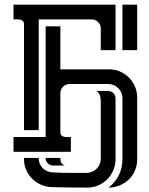

<svg xmlns="http://www.w3.org/2000/svg" viewBox="-20 -664 650 840"><path d="M284.2 -296.4Q268.1 -296.4 256.6 -285.4Q245.1 -274.4 244.1 -258.3V-85.9Q244.1 -76.2 249 -71.5Q253.9 -66.9 261 -65.4Q268.1 -64 275.9 -64.2Q283.7 -64.5 290 -64.5V0H39.1V-64.5H179.7V-548.8H244.1V-360.8H457Q482.4 -360.8 504.9 -351.1Q527.3 -341.3 543.9 -324.7Q560.5 -308.1 570.3 -285.6Q580.1 -263.2 580.1 -237.8V33.7Q580.1 60.1 570.3 82.5Q560.5 105 543.5 121.3Q526.4 137.7 503.7 147.2Q481 156.7 455.1 156.7Q483.9 134.3 499.8 102.3Q515.6 70.3 515.6 33.7V-234.9Q515.6 -247.6 510.7 -258.8Q505.9 -270 497.6 -278.3Q489.3 -286.6 478 -291.5Q466.8 -296.4 454.1 -296.4ZM85 -557.6Q85 -567.4 80.1 -572Q75.2 -576.7 68.1 -578.1Q61 -579.6 53.2 -579.3Q45.4 -579.1 39.1 -579.1V-643.6H485.4V-444.8H420.9V-539.6Q420.9 -556.2 409.2 -567.6Q397.5 -579.1 380.9 -579.1H149.4V-94.7H85ZM359.4 92.3Q372.1 92.3 383.3 87.4Q394.5 82.5 402.8 74.2Q411.1 65.9 416 54.7Q420.9 43.5 420.9 30.8V-224.1Q420.9 -235.4 416.7 -247.3Q412.6 -259.3 402.3 -266.1H453.1Q466.3 -266.1 475.8 -256.6Q485.4 -247.1 485.4 -233.9V33.7Q485.4 59.1 475.6 81.5Q465.8 104 449.2 120.6Q432.6 137.2 410.2 147Q387.7 156.7 362.3 156.7Q323.7 156.7 285.2 156.2Q246.6 155.8 208 154.8Q182.6 154.3 160.4 144.5Q138.2 134.8 121.3 118.4Q104.5 102.1 94.7 79.8Q85 57.6 85 31.7V26.9H149.4V28.8Q149.4 42 154.3 53Q159.2 64 167.5 72Q175.8 80.1 187 85Q198.2 89.8 210.9 90.3Q248 92.3 285.2 92.3Q322.3 92.3 359.4 92.3ZM515.6 -444.8V-643.6H580.1V-444.8ZM212.4 60.1Q198.7 60.1 189.2 50.5Q179.7 41 179.7 27.3V26.9H244.1Q244.1 36.1 245.8 42Q247.6 47.9 250 51.3Q252.4 54.7 255.9 56.6Q259.3 58.6 263.2 60.1Z"/></svg>

Font: Isar CAT
Style: Regular
Weight: 400
Designer: Digitized by Peter Wiegel
Foundry: CAT-Fonts, Peter Wiegel
Version: Version 1.000; ttfautohint (v1.3)